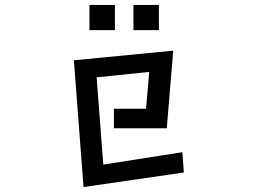

<svg xmlns="http://www.w3.org/2000/svg" viewBox="-20 -730 1040 777"><path d="M520 -710H623V-608H520ZM342 -710H445V-608H342ZM279 -486 681 -525 655 -211H441V-290H571L584 -439L371 -417L398 -64L718 -114L724 -32L318 27Z"/></svg>

Font: Stick
Style: Regular
Weight: 400
Designer: Fontworks Inc.
Foundry: Fontworks Inc.
Version: Version 1.100